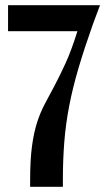

<svg xmlns="http://www.w3.org/2000/svg" viewBox="-20 -719 417 739"><path d="M96 -25Q96 -103 103 -155.5Q110 -208 122.5 -247Q135 -286 152 -318Q169 -350 189 -387.5Q209 -425 232 -475Q255 -525 278 -599H11V-699H365L338 -627Q305 -534 282.5 -458Q260 -382 246.5 -312Q233 -242 227.5 -173Q222 -104 222 -25V0H96Z"/></svg>

Font: Moniqa ExtBd Paragraph
Style: Regular
Weight: 800
Designer: Rajesh Rajput
Foundry: Rajesh Rajput
Version: Version 1.000